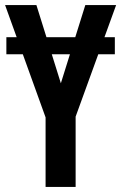

<svg xmlns="http://www.w3.org/2000/svg" viewBox="-20 -734 476 754"><path d="M431 -588V-521H5V-588ZM219 -407 315 -714H436L277 -276V0H159V-273L0 -714H123Z"/></svg>

Font: Noto Sans Display ExtraCondensed SemiBold
Style: Regular
Weight: 600
Width: 2
Designer: Monotype Design Team
Foundry: Monotype Imaging Inc.
Version: Version 2.003